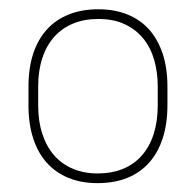

<svg xmlns="http://www.w3.org/2000/svg" viewBox="-20 -742 431 422"><path d="M42.6 -551.8Q42.6 -592.3 52.9 -623.8Q63.2 -655.2 82.9 -677Q102.6 -698.9 131.2 -710.2Q159.8 -721.6 196 -721.6Q232.2 -721.6 260.5 -710Q288.7 -698.5 308.1 -676.7Q327.4 -654.8 337.7 -623.4Q348 -592 348 -551.8V-510.7Q348 -470.2 337.7 -438.4Q327.4 -406.6 307.9 -384.6Q288.4 -362.6 259.8 -351Q231.2 -339.5 194.6 -339.5Q158.7 -339.5 130.5 -351Q102.3 -362.6 82.7 -384.4Q63.2 -406.2 52.9 -438Q42.6 -469.8 42.6 -510.7ZM63.9 -551.8V-510.7Q63.9 -475.5 73 -447.8Q82 -420.1 98.9 -400.7Q115.8 -381.4 140.1 -371.1Q164.4 -360.8 194.6 -360.8Q225.9 -360.8 250.4 -370.9Q274.9 -381 291.9 -400.4Q308.9 -419.7 317.8 -447.6Q326.7 -475.5 326.7 -510.7V-551.8Q326.7 -583.1 318.9 -610.3Q311.1 -637.4 294.9 -657.3Q278.8 -677.2 254.3 -688.7Q229.8 -700.3 196 -700.3Q165.1 -700.3 140.6 -690.2Q116.1 -680 99.1 -660.9Q82 -641.7 73 -614.2Q63.9 -586.6 63.9 -551.8Z"/></svg>

Font: Inter P Thin
Style: Regular
Weight: 100
Designer: Rasmus Andersson
Foundry: rsms
Version: Version 3.018;git-588b23468